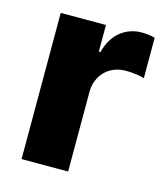

<svg xmlns="http://www.w3.org/2000/svg" viewBox="-89 -623 599 692"><g transform="rotate(15 210.5 -276.5)"><path d="M55 0V-545.5H223.7V-446H229.4Q244.3 -500 278.1 -526.5Q311.8 -552.9 356.5 -552.9Q381.4 -552.9 405.2 -546.5V-395.6Q398.8 -397.7 390.4 -399.5Q382.1 -401.3 372.7 -402.3Q363.3 -403.4 354 -404.1Q344.8 -404.8 337 -404.8Q313.2 -404.8 293.1 -396.8Q273.1 -388.8 258.9 -374.5Q244.7 -360.1 236.7 -340.2Q228.7 -320.3 228.7 -296.2V0Z"/></g></svg>

Font: Inter P Extra Bold
Style: Regular
Weight: 800
Designer: Rasmus Andersson
Foundry: rsms
Version: Version 3.018;git-588b23468